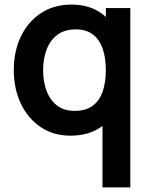

<svg xmlns="http://www.w3.org/2000/svg" viewBox="-20 -575 657 835"><path d="M286.7 15Q211.8 15 156.5 -22.5Q101.1 -60.1 70.5 -124.6Q40 -189.2 40 -270.2Q40 -352.2 70.9 -416.5Q101.8 -480.8 158.1 -517.9Q214.5 -555 291.2 -555Q367.9 -555 420.3 -517.6Q472.7 -480.2 499.6 -415.8Q526.5 -351.3 526.5 -270.2Q526.5 -189.2 499.4 -124.7Q472.3 -60.2 419 -22.6Q365.7 15 286.7 15ZM305 -92.8Q353.5 -92.8 383.3 -115.3Q413.2 -137.7 426.8 -177.7Q440.3 -217.8 440.3 -270.2Q440.3 -322.8 426.7 -362.7Q413.1 -402.7 384.1 -424.9Q355.1 -447.2 309.2 -447.2Q260.5 -447.2 229.1 -423.3Q197.7 -399.5 182.6 -359.3Q167.5 -319.2 167.5 -270.2Q167.5 -220.7 182.3 -180.4Q197.2 -140.2 227.5 -116.5Q257.9 -92.8 305 -92.8ZM546.8 240H425.7V-160.8H440.3V-540H546.8Z"/></svg>

Font: Manrope Variable Light
Style: Regular
Weight: 200
Designer: Mikhail Sharanda
Foundry: Mikhail Sharanda
Version: Version 4.505